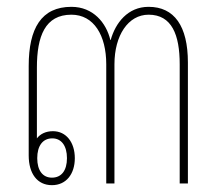

<svg xmlns="http://www.w3.org/2000/svg" viewBox="-20 -537 634 562"><path d="M132 5C174 5 199 -28 199 -74C199 -120 174 -153 135 -153C114 -153 98 -145 88 -132V-339C88 -431 112 -494 189 -494C255 -494 291 -433 291 -349V0H315V-349C315 -433 355 -494 415 -494C483 -494 506 -435 506 -349V0H530V-354C530 -461 490 -517 415 -517C354 -517 318 -470 304 -420H303C291 -470 253 -517 189 -517C101 -517 64 -454 64 -344V-82C64 -29 89 5 132 5ZM132 -17C105 -17 89 -38 89 -74C89 -110 105 -132 133 -132C160 -132 176 -110 176 -74C176 -38 160 -17 132 -17Z"/></svg>

Font: Noto Sans Thai Looped Condensed Thin
Style: Regular
Weight: 100
Width: 3
Designer: Sasikarn Vongin, Ben Mitchell
Foundry: The Fontpad Ltd
Version: Version 1.001